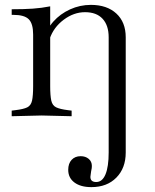

<svg xmlns="http://www.w3.org/2000/svg" viewBox="-20 -474 635 788"><path d="M355 294Q311 294 285.5 275Q260 256 260 223Q260 197 274 182Q288 167 311 167Q331 167 344 178Q357 189 357 207Q357 212 356.5 216Q356 220 354 229Q353 238 352 243.5Q351 249 351 252Q351 273 375 273Q400 273 413 241.5Q426 210 426 152V-321Q426 -370 401 -397Q376 -424 329 -424Q283 -424 241.5 -393Q200 -362 184 -315H163Q171 -354 199 -385.5Q227 -417 267.5 -435.5Q308 -454 353 -454Q419 -454 457.5 -418.5Q496 -383 496 -321V152Q496 216 457.5 255Q419 294 355 294ZM28 3V-20L44 -22Q77 -26 92 -33.5Q107 -41 111.5 -61Q116 -81 116 -121V-332Q116 -377 98 -395Q80 -413 35 -413H28V-436Q78 -436 114.5 -438.5Q151 -441 186 -448V-352V-343V-121Q186 -81 190.5 -61Q195 -41 210.5 -33.5Q226 -26 258 -22L274 -20V3L151 0Z"/></svg>

Font: Baskervville
Style: Regular
Weight: 400
Designer: Alexis Faudot, Rémi Forte, Morgane Pierson, Rafael Ribas, Tanguy Vanlaeys, Rosalie Wagner, Thomas Huot-Marchand
Foundry: ANRT
Version: Version 1.100